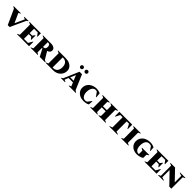

<svg xmlns="http://www.w3.org/2000/svg" viewBox="833 -3456 6136 6136"><g transform="rotate(45 3900.5 -388.0)"><path d="M305 5 73 -506 10 -543V-560H333V-543L268 -513L410 -200H419L561 -511L493 -543V-560H680V-543L629 -515L391 5Z M720 0V-16L796 -49V-511L720 -544V-560H1239V-404H1223L1147 -508H981V-312H1096L1153 -387H1168V-193H1153L1096 -267H981V-52H1165L1247 -194H1263V0Z M1333 0V-16L1409 -49V-511L1333 -544V-560H1694Q1783 -560 1835 -525Q1887 -490 1887 -428Q1887 -384 1861 -352.5Q1835 -321 1778 -301L1930 -50L1995 -16V0H1746L1613 -255H1594V-50L1658 -16V0ZM1608 -516H1594V-300H1609Q1662 -300 1683 -331Q1704 -362 1704 -411Q1704 -462 1682 -489Q1660 -516 1608 -516Z M2015 0V-16L2091 -49V-511L2015 -544V-560H2355Q2460 -560 2533.5 -526.5Q2607 -493 2646 -435.5Q2685 -378 2685 -306Q2685 -218 2641.5 -148.5Q2598 -79 2522.5 -39.5Q2447 0 2349 0ZM2286 -508H2276V-52H2299Q2394 -52 2444 -112Q2494 -172 2494 -280Q2494 -388 2442.5 -448Q2391 -508 2286 -508Z M2705 0V-16L2757 -46L2980 -565H3092L3310 -56L3374 -16V0H3054V-16L3126 -47L3073 -175H2875L2822 -48L2891 -16V0ZM2897 -227H3051L2974 -410ZM2932 -658Q2904 -658 2886 -677Q2868 -696 2868 -722Q2868 -748 2886 -767Q2904 -786 2932 -786Q2960 -786 2978 -767Q2996 -748 2996 -722Q2996 -696 2978 -677Q2960 -658 2932 -658ZM3139 -658Q3110 -658 3092.5 -677Q3075 -696 3075 -722Q3075 -748 3092.5 -767Q3110 -786 3139 -786Q3168 -786 3185.5 -767Q3203 -748 3203 -722Q3203 -696 3185.5 -677Q3168 -658 3139 -658Z M3729 10Q3633 10 3559 -26Q3485 -62 3443 -125Q3401 -188 3401 -270Q3401 -339 3429.5 -395Q3458 -451 3506.5 -490Q3555 -529 3616.5 -550Q3678 -571 3743 -571Q3790 -571 3821 -565.5Q3852 -560 3876 -551Q3900 -542 3925 -530L3937 -365H3920L3820 -506Q3806 -513 3791.5 -516Q3777 -519 3755 -519Q3710 -519 3673 -488.5Q3636 -458 3614.5 -401Q3593 -344 3593 -267Q3593 -164 3637.5 -103Q3682 -42 3751 -42Q3771 -42 3789 -45Q3807 -48 3826 -57L3926 -185H3943L3929 -36Q3895 -14 3841 -2Q3787 10 3729 10Z M4028 0V-16L4104 -49V-511L4028 -544V-560H4355V-544L4289 -511V-314H4466V-511L4399 -544V-560H4725V-544L4651 -511V-49L4725 -16V0H4399V-16L4466 -49V-262H4289V-49L4355 -16V0Z M4890 0V-16L4984 -49V-508H4880L4801 -356H4785V-560H5368V-356H5353L5273 -508H5169V-49L5263 -16V0Z M5428 0V-16L5495 -49V-511L5428 -544V-560H5754V-544L5680 -511V-49L5754 -16V0Z M6132 10Q6048 10 5977 -24.5Q5906 -59 5863.5 -122.5Q5821 -186 5821 -272Q5821 -341 5848.5 -396Q5876 -451 5924.5 -490.5Q5973 -530 6036 -550.5Q6099 -571 6170 -571Q6236 -571 6280.5 -559Q6325 -547 6362 -530L6374 -375H6356L6272 -498Q6251 -510 6232 -514.5Q6213 -519 6186 -519Q6099 -519 6056 -450Q6013 -381 6013 -269Q6013 -204 6029 -153Q6045 -102 6079.5 -72.5Q6114 -43 6170 -43Q6176 -43 6183 -44V-202L6107 -244V-259H6435V-244L6368 -202V-61Q6346 -40 6308 -24Q6270 -8 6224.5 1Q6179 10 6132 10Z M6482 0V-16L6558 -49V-511L6482 -544V-560H7001V-404H6985L6909 -508H6743V-312H6858L6915 -387H6930V-193H6915L6858 -267H6743V-52H6927L7009 -194H7025V0Z M7095 0V-17L7171 -50V-511L7095 -544V-560H7303L7632 -216V-511L7527 -544V-560H7771V-544L7697 -511V4H7606L7236 -379V-50L7341 -17V0Z"/></g></svg>

Font: Spectral SC ExtraBold
Style: Regular
Weight: 800
Designer: Jean-Baptiste Levee
Foundry: Production Type
Version: Version 2.001